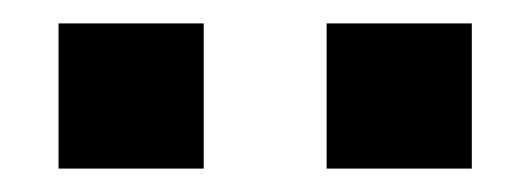

<svg xmlns="http://www.w3.org/2000/svg" viewBox="-20 -644 453 164"><path d="M259 -624H383V-500H259ZM30 -624H154V-500H30Z"/></svg>

Font: Overused Grotesk SemiBold
Style: Italic
Weight: 600
Italic angle: -10°
Version: Version 0.003